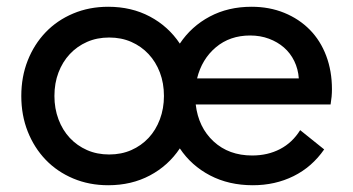

<svg xmlns="http://www.w3.org/2000/svg" viewBox="-20 -534 1044 568"><path d="M728 14Q657 14 601.5 -15Q546 -44 512 -95Q478 -44 423.5 -15Q369 14 300 14Q244 14 196.5 -6Q149 -26 115 -61.5Q81 -97 62 -145Q43 -193 43 -250Q43 -307 62 -355Q81 -403 115 -438.5Q149 -474 196.5 -494Q244 -514 300 -514Q369 -514 423.5 -485Q478 -456 512 -405Q546 -456 600.5 -485Q655 -514 724 -514Q777 -514 821 -496Q865 -478 896.5 -446Q928 -414 945 -369Q962 -324 962 -270Q962 -259 961 -248Q960 -237 958 -225H559Q567 -157 612 -115.5Q657 -74 726 -74Q772 -74 808.5 -93Q845 -112 868 -149L939 -92Q903 -40 848.5 -13Q794 14 728 14ZM303 -77Q339 -77 368.5 -90Q398 -103 419.5 -126Q441 -149 453 -181Q465 -213 465 -250Q465 -288 453 -319.5Q441 -351 419.5 -374Q398 -397 368.5 -410Q339 -423 303 -423Q267 -423 237.5 -410Q208 -397 186.5 -374Q165 -351 153 -319.5Q141 -288 141 -250Q141 -213 153 -181Q165 -149 186.5 -126Q208 -103 237.5 -90Q267 -77 303 -77ZM720 -429Q660 -429 618.5 -394Q577 -359 563 -302H864Q862 -330 850.5 -353.5Q839 -377 820 -393.5Q801 -410 775.5 -419.5Q750 -429 720 -429Z"/></svg>

Font: NT Somic Medium
Style: Regular
Weight: 500
Designer: Ravid Balaliev — lead type designer, mastering
Michael Voronin — secret advisor, marketing
Ivan Kovalenko — best boy
Foundry: NT Type
Version: Version 0.7